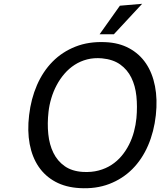

<svg xmlns="http://www.w3.org/2000/svg" viewBox="-20 -980 843 1009"><path d="M398.5 8.5Q325.5 4.5 271.2 -24.8Q217 -54 183 -104Q149 -154 136 -222.8Q123 -291.5 133 -375Q143 -460.5 174.2 -532.5Q205.5 -604.5 256.2 -656Q307 -707.5 376.8 -735Q446.5 -762.5 533.5 -758.5Q605.5 -755.5 659.2 -726.2Q713 -697 747 -646.8Q781 -596.5 794.5 -527.2Q808 -458 799 -375Q789.5 -288 758 -215.2Q726.5 -142.5 675.2 -91.2Q624 -40 554.2 -13.2Q484.5 13.5 398.5 8.5ZM697 -359.5Q702.5 -420 696.8 -474.8Q691 -529.5 670.2 -571.8Q649.5 -614 611.8 -641Q574 -668 515.5 -673.5Q473.5 -677 437.8 -667.8Q402 -658.5 372.2 -639.2Q342.5 -620 318.8 -592.5Q295 -565 277.8 -532.5Q260.5 -500 249.8 -464.2Q239 -428.5 235 -392.5Q228 -331 233.8 -275.2Q239.5 -219.5 260.8 -176.5Q282 -133.5 320 -106.8Q358 -80 416 -76.5Q461 -74 498.5 -84Q536 -94 566 -113.5Q596 -133 619 -160.5Q642 -188 658.2 -220.2Q674.5 -252.5 684 -288Q693.5 -323.5 697 -359.5ZM610 -950 727 -960 578.5 -800H503.5Z"/></svg>

Font: B612
Style: Italic
Weight: 400
Italic angle: -10°
Designer: Nicolas Chauveau, Thomas Paillot, Jonathan Favre-Lamarine, Jean-Luc Vinot
Foundry: AIRBUS
Version: Version 1.008